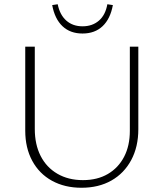

<svg xmlns="http://www.w3.org/2000/svg" viewBox="-20 -878 769 905"><path d="M364 7Q285 7 225 -26Q165 -59 132 -120Q99 -181 99 -262V-658H144V-270Q144 -197 171.5 -143Q199 -89 250.5 -59Q302 -29 371 -29Q439 -29 488.5 -58Q538 -87 565 -139Q592 -191 592 -261V-658H632V-269Q632 -186 598.5 -123.5Q565 -61 505 -27Q445 7 364 7ZM369 -720Q311 -720 274.5 -754.5Q238 -789 226 -854L252 -858Q262 -808 292.5 -781Q323 -754 369 -754Q415 -754 446 -780.5Q477 -807 486 -858L512 -854Q500 -789 463.5 -754.5Q427 -720 369 -720Z"/></svg>

Font: Ysabeau Office ExtraLight
Style: Regular
Weight: 250
Designer: Christian Thalmann (Catharsis Fonts)
Version: Version 2.001;gftools[0.9.30]; featfreeze: tnum,lnum,ss02